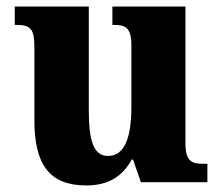

<svg xmlns="http://www.w3.org/2000/svg" viewBox="-20 -556 678 586"><path d="M243 10C309 10 353 -16 382 -69H386L410 0H613V-56H603C569 -56 546 -60 546 -118V-536H323V-480H326C360 -480 381 -475 381 -418V-230C381 -138 361 -80 310 -80C263 -80 251 -132 251 -222V-536H25V-480H29C76 -480 85 -466 85 -409V-188C85 -54 131 10 243 10Z"/></svg>

Font: Noto Serif Lao SemiCondensed ExtraBold
Style: Regular
Weight: 800
Width: 4
Designer: Monotype Design Team
Foundry: Monotype Imaging Inc.
Version: Version 2.003